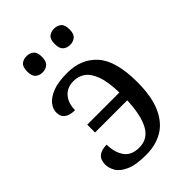

<svg xmlns="http://www.w3.org/2000/svg" viewBox="-223 -835 937 937"><g transform="rotate(-45 245.5 -367.0)"><path d="M333 -632Q311 -632 296.5 -644.5Q282 -657 282 -688Q282 -720 296.5 -732Q311 -744 333 -744Q354 -744 369 -732Q384 -720 384 -688Q384 -657 369 -644.5Q354 -632 333 -632ZM143 -632Q121 -632 106.5 -644.5Q92 -657 92 -688Q92 -720 106.5 -732Q121 -744 143 -744Q164 -744 179 -732Q194 -720 194 -688Q194 -657 179 -644.5Q164 -632 143 -632ZM216 10Q145 10 106.5 -7.5Q68 -25 54 -50Q40 -75 40 -98Q40 -162 114 -162Q114 -110 138 -74.5Q162 -39 217 -39Q276 -39 305 -91.5Q334 -144 338 -244H116V-298H338Q336 -374 320 -417Q304 -460 278.5 -478Q253 -496 219 -496Q174 -496 149 -466.5Q124 -437 124 -390Q90 -390 70.5 -403.5Q51 -417 51 -447Q51 -470 68 -492.5Q85 -515 123 -530.5Q161 -546 225 -546Q323 -546 379.5 -482Q436 -418 436 -272Q436 -171 407.5 -108.5Q379 -46 329.5 -18Q280 10 216 10Z"/></g></svg>

Font: NotoSerif-Regular
Style: Regular
Weight: 400
Designer: Monotype Design Team
Foundry: Monotype Imaging Inc.
Version: Version 2.007; ttfautohint (v1.8) -l 8 -r 50 -G 200 -x 14 -D